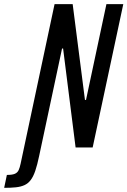

<svg xmlns="http://www.w3.org/2000/svg" viewBox="-114 -708 612 922"><path d="M-94 194 -81 132Q-55 132 -42.5 126.5Q-30 121 -24.5 109Q-19 97 -15 78L148 -688H235L294 -228H299L397 -688H478L331 0H249L189 -475H184L74 41Q65 84 55.5 112Q46 140 33.5 156.5Q21 173 3.5 181Q-14 189 -38 191.5Q-62 194 -94 194Z"/></svg>

Font: Saira ExtraCondensed Medium
Style: Italic
Weight: 500
Width: 2
Italic angle: -12°
Designer: Hector Gatti with collaboration of the Omnibus-Type team
Foundry: Omnibus-Type
Version: Version 1.101